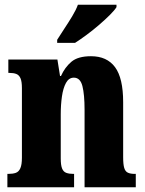

<svg xmlns="http://www.w3.org/2000/svg" viewBox="-20 -786 610 806"><path d="M11 0V-56H15Q34 -56 46.5 -60.5Q59 -65 65.5 -80Q72 -95 72 -124V-416Q72 -444 66 -457.5Q60 -471 48.5 -475.5Q37 -480 19 -480H15V-536H221L232 -467H236Q252 -503 279.5 -526.5Q307 -550 362 -550Q429 -550 463 -504Q497 -458 497 -357V-126Q497 -96 501.5 -81Q506 -66 517 -61Q528 -56 546 -56H550V0H335V-325Q335 -389 326 -424.5Q317 -460 290 -460Q269 -460 257 -438Q245 -416 240 -381Q235 -346 235 -306V-121Q235 -93 240.5 -79Q246 -65 258 -60.5Q270 -56 288 -56H291V0ZM220 -619Q233 -640 250 -665.5Q267 -691 283 -717.5Q299 -744 307 -766H469V-756Q461 -743 441.5 -723.5Q422 -704 396.5 -682Q371 -660 344 -640Q317 -620 295 -606H220Z"/></svg>

Font: Noto Serif Khmer ExtraCondensed Black
Style: Regular
Weight: 900
Width: 2
Designer: Danh Hong and the Monotype Design Team
Foundry: Monotype Imaging Inc.
Version: Version 2.004